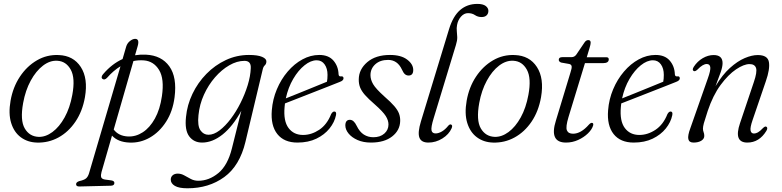

<svg xmlns="http://www.w3.org/2000/svg" viewBox="-20 -740 4106 1008"><path d="M288.5 -451Q365.5 -448 404.2 -388.2Q443 -328.5 426 -230Q413 -156 376.2 -101.5Q339.5 -47 286.8 -18.2Q234 10.5 173.5 8.5Q124.5 7 89 -19.5Q53.5 -46 38.5 -94.8Q23.5 -143.5 35.5 -211.5Q48 -282.5 84.5 -337.5Q121 -392.5 173.8 -423.2Q226.5 -454 288.5 -451ZM182 -21.5Q219 -20 255.2 -46.8Q291.5 -73.5 319.2 -123.5Q347 -173.5 359.5 -241.5Q376 -330 351.5 -374.2Q327 -418.5 281 -421Q242.5 -423.5 205.8 -395.5Q169 -367.5 141.2 -316.5Q113.5 -265.5 101.5 -199.5Q85 -108.5 109.8 -66Q134.5 -23.5 182 -21.5Z M542 -331.5Q529 -318 518.5 -325.5Q512.5 -329.5 514 -337.2Q515.5 -345 522.5 -352Q568 -405 623.5 -430L642.5 -495.5Q648 -513.5 662.5 -524.8Q677 -536 689.5 -536Q713.5 -536 703 -498.5L689 -450Q717 -454.5 746.5 -453Q828 -449 869 -391.8Q910 -334.5 896.5 -229.5Q887 -155.5 852 -101Q817 -46.5 766.8 -17.8Q716.5 11 660 8.5Q600 6.5 568 -28L513 163Q508.5 179.5 511 189.5Q513.5 199.5 530.5 202.5L564 207Q580.5 209.5 580.5 220.5Q580.5 234.5 562 235L397 239Q379.5 239.5 379.5 227Q379.5 216.5 395.5 211Q421 205.5 431.5 196.8Q442 188 447.5 169.5L612.5 -392Q576 -370 542 -331.5ZM651.5 -23.5Q692.5 -21.5 729.5 -45.5Q766.5 -69.5 793.2 -117.5Q820 -165.5 830 -235Q843.5 -326 815.2 -372.5Q787 -419 735 -423Q707 -425 680.5 -419.5L577 -60Q602.5 -26 651.5 -23.5Z M1268.5 5Q1238.5 130.5 1157.5 189.5Q1076.5 248.5 964 248.5Q919.5 248.5 898 235.8Q876.5 223 876.5 203Q876.5 189 886.5 180.2Q896.5 171.5 913.5 171.5Q931 171.5 947.8 181Q964.5 190.5 982.2 199.8Q1000 209 1021 209Q1077.5 209 1126.5 168.5Q1175.5 128 1197.5 39L1247 -158.5Q1202 -76.5 1148.8 -34Q1095.5 8.5 1041 8.5Q998 8.5 973.5 -24Q949 -56.5 956.5 -126Q962.5 -189 990.5 -247.5Q1018.5 -306 1063.5 -352Q1108.5 -398 1165.8 -424.8Q1223 -451.5 1287 -451.5Q1332.5 -451.5 1356 -441.5Q1379.5 -431.5 1378.5 -416.5Q1378 -404 1370.2 -397Q1362.5 -390 1359.5 -376.5ZM1022 -135.5Q1016 -79.5 1032.2 -56Q1048.5 -32.5 1074.5 -32.5Q1102.5 -32.5 1132.8 -55.5Q1163 -78.5 1191.5 -116.2Q1220 -154 1243 -200Q1266 -246 1280.5 -293.2Q1295 -340.5 1296.5 -381.5Q1299 -420.5 1263.5 -420.5Q1224 -420.5 1183.8 -397.2Q1143.5 -374 1108.8 -334Q1074 -294 1050.8 -243Q1027.5 -192 1022 -135.5Z M1744 -135.5Q1736.5 -98.5 1710 -65.5Q1683.5 -32.5 1641 -12Q1598.5 8.5 1541.5 8.5Q1471.5 8.5 1436 -36.2Q1400.5 -81 1407 -161Q1411.5 -219 1433.5 -271.2Q1455.5 -323.5 1490.2 -364.2Q1525 -405 1567.8 -428.2Q1610.5 -451.5 1656 -451.5Q1705 -451.5 1730.5 -422Q1756 -392.5 1757.5 -350Q1758.5 -337.5 1770 -339Q1782.5 -341 1783.5 -330Q1784.5 -317.5 1764 -310Q1741.5 -301 1703.5 -286Q1665.5 -271 1622.2 -254.2Q1579 -237.5 1540 -222Q1501 -206.5 1476 -197Q1474.5 -187 1474 -177.5Q1467.5 -104.5 1494.8 -68Q1522 -31.5 1571 -31.5Q1615 -31.5 1655.8 -58.5Q1696.5 -85.5 1718.5 -141Q1726.5 -155 1735.5 -154.5Q1747.5 -154 1744 -135.5ZM1642.5 -423.5Q1611.5 -423.5 1578.8 -397.2Q1546 -371 1519.5 -326Q1493 -281 1480.5 -223.5Q1508.5 -234.5 1548 -250.5Q1587.5 -266.5 1627.5 -282.8Q1667.5 -299 1696.5 -311Q1699.5 -325 1699.5 -347Q1699.5 -380.5 1684.2 -402Q1669 -423.5 1642.5 -423.5Z M1940 -19.5Q1976 -19.5 1997.8 -38.8Q2019.5 -58 2019.5 -86.5Q2019.5 -108 2005.2 -130.8Q1991 -153.5 1947.5 -192Q1914.5 -220.5 1896.2 -241.2Q1878 -262 1870.5 -281.2Q1863 -300.5 1863.5 -323.5Q1864 -376 1908.2 -413.8Q1952.5 -451.5 2027.5 -451.5Q2085.5 -451.5 2117.5 -427.2Q2149.5 -403 2149.5 -372.5Q2149.5 -343.5 2125 -343.5Q2114.5 -343.5 2106.2 -350.2Q2098 -357 2090 -375Q2066.5 -425.5 2017.5 -425.5Q1975.5 -425.5 1950.2 -402.5Q1925 -379.5 1925 -345.5Q1925 -322 1939 -298Q1953 -274 1998 -233.5Q2032 -204 2050 -183Q2068 -162 2074.8 -143.8Q2081.5 -125.5 2081 -105Q2080 -56 2039 -23.8Q1998 8.5 1927.5 8.5Q1887 8.5 1856.8 -5Q1826.5 -18.5 1809.8 -39.2Q1793 -60 1793 -82Q1793.5 -111 1817 -111Q1837.5 -111 1852.5 -79.5Q1868 -47.5 1890.2 -33.5Q1912.5 -19.5 1940 -19.5Z M2486 -719.5Q2515.5 -719.5 2529.8 -708.8Q2544 -698 2544 -683Q2544 -668.5 2534.8 -659.5Q2525.5 -650.5 2508.5 -650.5Q2488.5 -650.5 2473.5 -660.8Q2458.5 -671 2437 -671Q2416.5 -671 2400.2 -652.8Q2384 -634.5 2379.5 -608.5Q2376.5 -592.5 2378.2 -577.5Q2380 -562.5 2380.5 -544.8Q2381 -527 2373.5 -503.5L2256.5 -118.5Q2242 -71 2245.5 -55.2Q2249 -39.5 2267 -39.5Q2282 -39.5 2299.5 -49.5Q2317 -59.5 2333.5 -80Q2341 -88.5 2347.5 -86.5Q2358 -83 2351 -66.5Q2337 -34.5 2302.5 -13Q2268 8.5 2229 8.5Q2191.5 8.5 2181.8 -17.8Q2172 -44 2190 -103L2337.5 -587Q2358.5 -655.5 2395.8 -687.5Q2433 -719.5 2486 -719.5Z M2683 -451Q2760 -448 2798.8 -388.2Q2837.5 -328.5 2820.5 -230Q2807.5 -156 2770.8 -101.5Q2734 -47 2681.2 -18.2Q2628.5 10.5 2568 8.5Q2519 7 2483.5 -19.5Q2448 -46 2433 -94.8Q2418 -143.5 2430 -211.5Q2442.5 -282.5 2479 -337.5Q2515.5 -392.5 2568.2 -423.2Q2621 -454 2683 -451ZM2576.5 -21.5Q2613.5 -20 2649.8 -46.8Q2686 -73.5 2713.8 -123.5Q2741.5 -173.5 2754 -241.5Q2770.5 -330 2746 -374.2Q2721.5 -418.5 2675.5 -421Q2637 -423.5 2600.2 -395.5Q2563.5 -367.5 2535.8 -316.5Q2508 -265.5 2496 -199.5Q2479.5 -108.5 2504.2 -66Q2529 -23.5 2576.5 -21.5Z M2969 -404 2926.5 -411.5Q2913.5 -416 2913.5 -426Q2913.5 -440 2932.5 -440H2980.5Q2995.5 -440 3005 -452.5L3049 -517.5Q3057 -529.5 3068.5 -529.5Q3081 -529.5 3081 -516Q3081 -507 3075 -487.5L3060.5 -439.5H3163Q3176 -439.5 3176 -428.5Q3176 -408.5 3146 -408.5H3051L2964.5 -125Q2949 -73.5 2956.2 -55.8Q2963.5 -38 2988.5 -38Q3030 -38 3072 -86Q3081.5 -96 3088 -95Q3097 -94 3094 -81.5Q3088 -60.5 3066.8 -39.8Q3045.5 -19 3015.2 -5.2Q2985 8.5 2951.5 8.5Q2862 8.5 2898.5 -107L2975 -359.5Q2982.5 -382 2981.2 -391.5Q2980 -401 2969 -404Z M3509.5 -135.5Q3502 -98.5 3475.5 -65.5Q3449 -32.5 3406.5 -12Q3364 8.5 3307 8.5Q3237 8.5 3201.5 -36.2Q3166 -81 3172.5 -161Q3177 -219 3199 -271.2Q3221 -323.5 3255.8 -364.2Q3290.5 -405 3333.2 -428.2Q3376 -451.5 3421.5 -451.5Q3470.5 -451.5 3496 -422Q3521.5 -392.5 3523 -350Q3524 -337.5 3535.5 -339Q3548 -341 3549 -330Q3550 -317.5 3529.5 -310Q3507 -301 3469 -286Q3431 -271 3387.8 -254.2Q3344.5 -237.5 3305.5 -222Q3266.5 -206.5 3241.5 -197Q3240 -187 3239.5 -177.5Q3233 -104.5 3260.2 -68Q3287.5 -31.5 3336.5 -31.5Q3380.5 -31.5 3421.2 -58.5Q3462 -85.5 3484 -141Q3492 -155 3501 -154.5Q3513 -154 3509.5 -135.5ZM3408 -423.5Q3377 -423.5 3344.2 -397.2Q3311.5 -371 3285 -326Q3258.5 -281 3246 -223.5Q3274 -234.5 3313.5 -250.5Q3353 -266.5 3393 -282.8Q3433 -299 3462 -311Q3465 -325 3465 -347Q3465 -380.5 3449.8 -402Q3434.5 -423.5 3408 -423.5Z M3622.5 -367Q3611.5 -372 3622.5 -389.5Q3641 -418 3669.2 -434.5Q3697.5 -451 3726.5 -451Q3773.5 -451 3773.5 -408.5Q3773.5 -390 3764 -362Q3754.5 -334 3736.5 -287.5Q3772.5 -347.5 3812.2 -383.2Q3852 -419 3889.8 -435Q3927.5 -451 3958 -451Q4010.5 -451 4016.8 -414.2Q4023 -377.5 4000.5 -313L3931 -109.5Q3917.5 -70.5 3920.5 -54.8Q3923.5 -39 3938.5 -39Q3948 -39 3959 -45Q3970 -51 3986 -68Q3997 -78.5 4003 -75Q4013 -70 4003.5 -53Q3966 8.5 3903.5 8.5Q3830.5 8.5 3865 -93L3937.5 -308.5Q3956 -362.5 3949.2 -383Q3942.5 -403.5 3915 -403.5Q3885.5 -403.5 3844.5 -376Q3803.5 -348.5 3763.2 -294Q3723 -239.5 3695.5 -157.5Q3680 -110.5 3675.2 -92.8Q3670.5 -75 3670.5 -65Q3670.5 -54.5 3674 -46Q3677.5 -37.5 3677.5 -26.5Q3677.5 -11 3661.8 -1.2Q3646 8.5 3621 8.5Q3598 8.5 3593.8 -9.5Q3589.5 -27.5 3604.5 -67.5L3696 -328Q3711.5 -371 3709 -387.5Q3706.5 -404 3690.5 -404Q3680.5 -404 3668.8 -397.2Q3657 -390.5 3641.5 -374.5Q3629.5 -363.5 3622.5 -367Z"/></svg>

Font: Fraunces 72pt Soft Light
Style: Italic
Weight: 300
Italic angle: -16°
Version: Version 1.000;[b76b70a41]